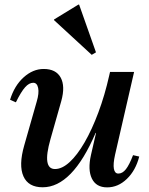

<svg xmlns="http://www.w3.org/2000/svg" viewBox="-20 -793 642 826"><path d="M163.6 12.7Q101.8 12.7 80.8 -34.6Q59.8 -81.9 84 -166.6L138 -356.1Q148.8 -392.3 144.1 -414.6Q139.5 -436.9 123 -436.9Q105.1 -436.9 88 -417.7Q70.8 -398.5 48.3 -352.8L23.3 -363.8Q41.9 -424.4 81.8 -460.4Q121.7 -496.3 168 -496.3Q220.9 -496.3 241.1 -459.2Q261.3 -422.2 243.7 -358.5L197.1 -194.3Q178.6 -129.3 183.7 -97.6Q188.7 -65.8 216.6 -65.8Q247.2 -65.8 279.8 -95.9Q312.4 -125.9 344.1 -180.8Q375.8 -235.8 403.2 -309.3Q430.7 -382.8 450 -468.8H497.6L441.1 -221.1H391.3Q291 12.7 163.6 12.7ZM440.9 13.1Q393.6 13.1 375.2 -24.9Q356.9 -62.8 371.4 -126.5L453.4 -483.6H556.9L475 -127.2Q466.2 -87.7 469.9 -67Q473.7 -46.3 489.1 -46.3Q507 -46.3 521.7 -65.1Q536.4 -83.9 552.4 -125.5L579 -119.5Q563.7 -59.8 525.9 -23.4Q488.1 13.1 440.9 13.1ZM374.6 -557.1 212.6 -706.2V-709.3L317.3 -773.3H320.3L392.9 -567.8Z"/></svg>

Font: Platypi Light
Style: Italic
Weight: 300
Italic angle: -13°
Designer: David Sargent
Foundry: Bolt Cutter Type
Version: Version 1.200